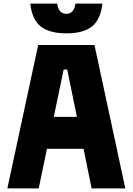

<svg xmlns="http://www.w3.org/2000/svg" viewBox="-20 -1051 740 1071"><path d="M21 0 193 -800H507L679 0H491L446 -221H242L196 0ZM335 -663 280 -399H409L355 -663ZM299 -1031Q307 -974 350 -974Q393 -974 401 -1031H551Q542 -944 494.5 -904.5Q447 -865 350 -865Q254 -865 206 -904.5Q158 -944 149 -1031Z"/></svg>

Font: Martian Mono ExtraBold
Style: Regular
Weight: 800
Monospace: yes
Designer: Roman Shamin
Foundry: Evil Martians
Version: Version 1.000; ttfautohint (v1.8.4.7-5d5b)